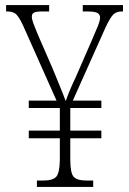

<svg xmlns="http://www.w3.org/2000/svg" viewBox="-20 -734 507 754"><path d="M125 0V-25H150Q187 -25 200.5 -39.5Q214 -54 215 -105V-191H93V-221H215V-310H93V-339H202L71 -633Q55 -667 43.5 -678Q32 -689 8 -689H4V-714H173V-689H145Q122 -689 113.5 -684.5Q105 -680 105 -669Q105 -658 111.5 -641Q118 -624 127 -602L187 -464Q200 -432 214.5 -397Q229 -362 238 -337Q245 -357 255 -381Q265 -405 277 -430L339 -572Q354 -606 363.5 -629.5Q373 -653 373 -665Q373 -677 363 -683Q353 -689 321 -689H305V-714H463V-689H458Q436 -689 423.5 -675.5Q411 -662 393 -623L266 -339H378V-310H256V-221H378V-191H256V-108Q256 -54 269.5 -39.5Q283 -25 320 -25H346V0Z"/></svg>

Font: Noto Serif Myanmar Condensed ExtraLight
Style: Regular
Weight: 200
Width: 3
Designer: Ben Mitchell and the Monotype Design Team
Foundry: Monotype Imaging Inc.
Version: Version 2.106; ttfautohint (v1.8.4.7-5d5b)